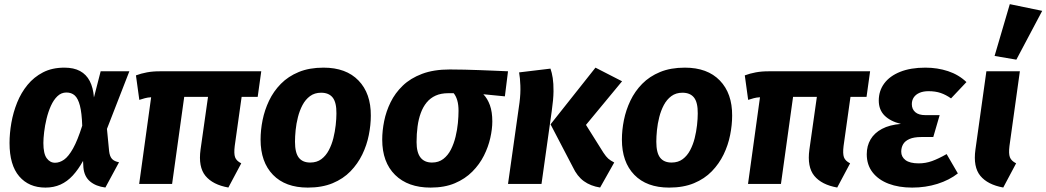

<svg xmlns="http://www.w3.org/2000/svg" viewBox="-20 -868 4938 906"><path d="M283.8 -548.8Q328.2 -548.8 357.7 -532.8Q387.3 -516.8 403.5 -485.5Q419.7 -454.3 423.3 -408.3L455 -531.6H590.4L484.7 -259.8L494.9 -154.6Q497.9 -129.4 508.8 -117.9Q519.7 -106.4 541.7 -102.3L477.3 16.9Q432.3 11.3 404.7 -12.1Q377.1 -35.5 373.5 -78.5L371.9 -108.7Q349.6 -68.3 323.5 -39.9Q297.3 -11.4 265.5 2.9Q233.6 17.2 194.5 17.2Q116.2 17.2 70.6 -36Q25 -89.3 25 -193.2Q25 -238.8 33.6 -288.3Q42.3 -337.8 60.9 -384.1Q79.5 -430.4 109.8 -467.4Q140.1 -504.4 183 -526.6Q225.9 -548.8 283.8 -548.8ZM293.4 -431.5Q269.2 -431.5 251 -414.1Q232.8 -396.7 220.2 -368.6Q207.6 -340.5 199.7 -307.8Q191.8 -275.2 188.3 -244.8Q184.7 -214.5 184.7 -193.3Q184.7 -142.7 200.4 -121.4Q216 -100 239.7 -100Q261.4 -100 282.4 -114.7Q303.4 -129.4 324.8 -167.6Q346.2 -205.8 368 -274.9Q366 -335.6 357.1 -369.7Q348.2 -403.7 332.7 -417.6Q317.2 -431.5 293.4 -431.5Z M737.5 -531.6H1212.8L1196 -411H1120.2L1087.6 -179Q1083.2 -143.2 1089.3 -126.1Q1095.3 -108.9 1118.4 -97.3L1057.6 16.9Q984 3.8 949.5 -38.2Q915.1 -80.2 926.3 -162L961.6 -411H849.3L792.1 0H636.7L693.2 -409.1Q676 -408.1 663.8 -404.6Q651.5 -401.1 637.4 -396.7L621.5 -512.3Q645.2 -521.3 673.7 -526.6Q702.3 -531.9 737.5 -531.6Z M1432.4 17.2Q1326.6 17.2 1268.1 -43.1Q1209.6 -103.4 1209.6 -209.3Q1209.6 -254.1 1219.1 -301.4Q1228.6 -348.7 1249.7 -393Q1270.8 -437.3 1305.4 -472.5Q1340 -507.7 1389.8 -528.2Q1439.5 -548.8 1506.7 -548.8Q1613.2 -548.8 1671.8 -488Q1730.5 -427.2 1729.8 -322.3Q1729.8 -278.4 1720.3 -230.8Q1710.9 -183.2 1689.6 -139.2Q1668.3 -95.2 1633.9 -59.7Q1599.5 -24.2 1549.6 -3.5Q1499.7 17.2 1432.4 17.2ZM1443.9 -101Q1475.1 -101 1496.5 -117.1Q1517.9 -133.1 1531.7 -159.4Q1545.5 -185.6 1553.1 -216.2Q1560.7 -246.9 1564.1 -277.5Q1567.5 -308.2 1567.5 -332.3Q1568.1 -384.4 1550 -407.5Q1532 -430.5 1495.2 -430.5Q1464.7 -430.5 1443 -414.5Q1421.3 -398.4 1407.4 -372.2Q1393.6 -345.9 1385.9 -315.3Q1378.1 -284.7 1375 -254Q1372 -223.4 1372 -199.3Q1372 -147.2 1389.9 -124.1Q1407.8 -101 1443.9 -101Z M2102.4 -540.2Q2138.3 -540.2 2172.7 -539.3Q2207.1 -538.5 2241.4 -537.2Q2275.7 -535.9 2309.4 -534.5Q2343.1 -533.2 2377.2 -531.6L2362.4 -413.3L2260.7 -423.3Q2280.5 -402.9 2291.8 -371.5Q2303.1 -340.1 2303.1 -294.9Q2303.1 -259.3 2293.6 -217.1Q2284.2 -174.9 2263.5 -133.7Q2242.9 -92.5 2208.8 -58.2Q2174.7 -23.8 2126.1 -3.3Q2077.6 17.2 2011.7 17.2Q1905.2 17.2 1844.4 -42.6Q1783.6 -102.5 1783.6 -209.3Q1783.6 -251.2 1792.8 -296.7Q1801.9 -342.2 1823.1 -385.5Q1844.2 -428.8 1880.5 -463.8Q1916.7 -498.8 1971.6 -519.5Q2026.5 -540.2 2102.4 -540.2ZM2120.7 -428.2H2095.2Q2060.9 -428.2 2035.8 -416.9Q2010.7 -405.6 1993.4 -384.6Q1976.1 -363.6 1965.6 -334.8Q1955 -306 1950.4 -271.4Q1945.7 -236.9 1945.7 -197.6Q1945.7 -148.6 1964.2 -124.8Q1982.8 -101 2018.6 -101Q2049.8 -101 2071.8 -117.9Q2093.8 -134.7 2107.8 -162.4Q2121.8 -190.1 2129.7 -222.9Q2137.6 -255.6 2140.7 -287.6Q2143.7 -319.7 2143.7 -344.8Q2143.7 -374.3 2137.5 -395Q2131.3 -415.7 2120.7 -428.2Z M2577.9 -281.3 2789.9 -548.8 2915.4 -484.5 2745.1 -278.7 2827.4 -147.6Q2839.9 -128.6 2850 -119.7Q2860.1 -110.7 2878.4 -101.2L2811.8 16.9Q2766.9 9.8 2735.2 -13.1Q2703.6 -35.9 2683 -79.8ZM2429.5 -526.4 2577.5 -544.2Q2584.2 -525.5 2588.2 -500Q2592.2 -474.5 2591.9 -436.8Q2591.5 -399.2 2583.5 -343.8L2535.2 0H2377.2L2431.5 -384.7Q2436.9 -427.1 2435.5 -463.8Q2434.2 -500.6 2429.5 -526.4Z M3137.4 17.2Q3031.6 17.2 2973.1 -43.1Q2914.6 -103.4 2914.6 -209.3Q2914.6 -254.1 2924.1 -301.4Q2933.6 -348.7 2954.7 -393Q2975.8 -437.3 3010.4 -472.5Q3045 -507.7 3094.8 -528.2Q3144.5 -548.8 3211.7 -548.8Q3318.2 -548.8 3376.8 -488Q3435.5 -427.2 3434.8 -322.3Q3434.8 -278.4 3425.3 -230.8Q3415.9 -183.2 3394.6 -139.2Q3373.3 -95.2 3338.9 -59.7Q3304.5 -24.2 3254.6 -3.5Q3204.7 17.2 3137.4 17.2ZM3148.9 -101Q3180.1 -101 3201.5 -117.1Q3222.9 -133.1 3236.7 -159.4Q3250.5 -185.6 3258.1 -216.2Q3265.7 -246.9 3269.1 -277.5Q3272.5 -308.2 3272.5 -332.3Q3273.1 -384.4 3255 -407.5Q3237 -430.5 3200.2 -430.5Q3169.7 -430.5 3148 -414.5Q3126.3 -398.4 3112.4 -372.2Q3098.6 -345.9 3090.9 -315.3Q3083.1 -284.7 3080 -254Q3077 -223.4 3077 -199.3Q3077 -147.2 3094.9 -124.1Q3112.8 -101 3148.9 -101Z M3610.5 -531.6H4085.8L4069 -411H3993.2L3960.6 -179Q3956.2 -143.2 3962.3 -126.1Q3968.3 -108.9 3991.4 -97.3L3930.6 16.9Q3857 3.8 3822.5 -38.2Q3788.1 -80.2 3799.3 -162L3834.6 -411H3722.3L3665.1 0H3509.7L3566.2 -409.1Q3549 -408.1 3536.8 -404.6Q3524.5 -401.1 3510.4 -396.7L3494.5 -512.3Q3518.2 -521.3 3546.7 -526.6Q3575.3 -531.9 3610.5 -531.6Z M4284.1 17.2Q4221.2 17.2 4173 -1.1Q4124.8 -19.5 4097.4 -54.8Q4070 -90.1 4070 -140.3Q4070 -179.8 4088.1 -210.3Q4106.1 -240.8 4141.7 -259.8Q4177.3 -278.9 4231.1 -283.3Q4181.6 -295.3 4154.1 -322.6Q4126.7 -349.9 4126.7 -393.5Q4126.7 -439.3 4152.5 -474.3Q4178.4 -509.3 4227.6 -529Q4276.8 -548.8 4346.5 -548.8Q4403.4 -548.8 4453.5 -532.3Q4503.6 -515.8 4540.4 -480.7L4467.7 -403.7Q4443.7 -420.7 4419 -429.2Q4394.3 -437.7 4361.5 -437.7Q4336.8 -437.7 4319 -430Q4301.2 -422.2 4292 -408.6Q4282.7 -395 4282.7 -376.5Q4282.7 -353.2 4298.8 -338.9Q4314.8 -324.7 4346.8 -324.7H4414L4383.9 -221.4H4327.6Q4292.5 -221.4 4271.5 -212.1Q4250.5 -202.8 4241.6 -187.3Q4232.7 -171.8 4232.7 -152.3Q4232.7 -127.7 4253 -112.4Q4273.3 -97.1 4315.5 -97.1Q4347.7 -97.1 4378 -108Q4408.2 -118.9 4446.9 -140.9L4499.9 -49.7Q4459.6 -18.1 4403.6 -0.4Q4347.6 17.2 4284.1 17.2Z M4634.5 -531.6H4792.5L4743.4 -179Q4739 -143.2 4745.4 -126.1Q4751.8 -108.9 4774.8 -97.3L4714.1 16.9Q4640.4 3.5 4606 -38.3Q4571.5 -80.2 4582.8 -162ZM4673.2 -604 4745 -848.4 4897.9 -816.8 4775.9 -586.5Z"/></svg>

Font: Fira Sans Variable
Style: Italic
Weight: 397
Italic angle: -8°
Designer: Carrois Corporate & Edenspiekermann AG
Foundry: Carrois Corporate GbR & Edenspiekermann AG
Version: Version 4.202